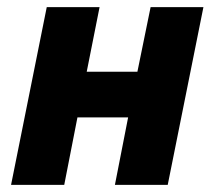

<svg xmlns="http://www.w3.org/2000/svg" viewBox="-20 -518 603 538"><path d="M11 0 111 -498H259L223 -317H365L402 -498H550L450 0H302L339 -189H197L160 0Z"/></svg>

Font: Source Sans 3 ExtraBold
Style: Italic
Weight: 800
Italic angle: -11°
Version: Version 3.052;hotconv 1.1.0;makeotfexe 2.6.0